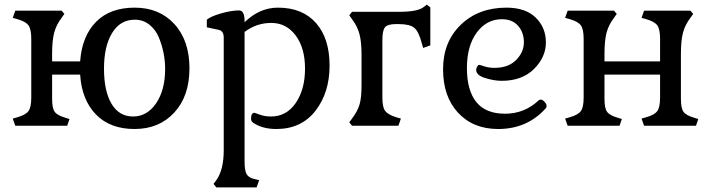

<svg xmlns="http://www.w3.org/2000/svg" viewBox="-20 -543 3080 829"><path d="M693 -245Q693 -315 666 -381Q652 -415 625 -436.5Q598 -458 562 -458Q499 -458 464 -400.5Q429 -343 429 -246.5Q429 -150 461.5 -95Q494 -40 554.5 -40Q615 -40 654 -97Q693 -154 693 -245ZM205 -278H326Q334 -387 394.5 -448.5Q455 -510 561.5 -510Q668 -510 733 -439Q798 -368 798 -248Q798 -128 732.5 -57Q667 14 561 14Q455 14 394 -49Q333 -112 326 -221H205V-116Q205 -76 216 -60.5Q227 -45 261 -35L280 -29L270 0H46L35 -31L56 -37Q91 -47 103 -63.5Q115 -80 115 -122V-375Q115 -417 103 -433.5Q91 -450 56 -460L35 -466L46 -497H246L258 -483L246 -466Q223 -436 214 -402Q205 -368 205 -312Z M1036 -452V-447Q1101 -510 1180 -510Q1286 -510 1344.5 -443.5Q1403 -377 1403 -260Q1403 -143 1342 -64.5Q1281 14 1173 14Q1113 14 1073 -13Q1064 -19 1064 -31Q1064 -56 1079 -56Q1080 -56 1101.5 -48Q1123 -40 1150 -40Q1217 -40 1257 -98.5Q1297 -157 1297 -246.5Q1297 -336 1256.5 -390Q1216 -444 1151.5 -444Q1087 -444 1036 -405V155Q1036 193 1044.5 208.5Q1053 224 1078 230L1099 235L1088 266H914L902 251L914 235Q946 190 946 106V-381Q946 -409 925 -414L873 -425V-458Q889 -472 934 -485Q979 -498 1012 -498Q1036 -498 1036 -452Z M1702 -492Q1781 -492 1807 -511L1823 -523L1838 -511V-347L1807 -336L1801 -357Q1788 -407 1768.5 -423Q1749 -439 1701 -439H1690Q1654 -439 1642.5 -425.5Q1631 -412 1631 -369V-122Q1631 -80 1643 -64Q1655 -48 1690 -37L1711 -31L1700 0H1500L1488 -15L1500 -31Q1524 -63 1532.5 -92Q1541 -121 1541 -175V-307Q1541 -362 1532 -396Q1523 -430 1500 -460L1488 -477L1500 -492Z M2131 14Q2023 14 1958 -56Q1893 -126 1893 -244Q1893 -362 1969.5 -436Q2046 -510 2167 -510Q2249 -510 2293 -467Q2337 -424 2337 -360Q2337 -296 2285.5 -245Q2234 -194 2146 -194Q2114 -194 2075 -206Q2036 -218 2036 -241Q2036 -249 2040.5 -256Q2045 -263 2048.5 -263Q2052 -263 2071.5 -256.5Q2091 -250 2115 -250Q2175 -250 2208.5 -284Q2242 -318 2242 -360.5Q2242 -403 2217 -431.5Q2192 -460 2147 -460Q2081 -460 2038.5 -402.5Q1996 -345 1996 -249Q1996 -153 2036.5 -102.5Q2077 -52 2160.5 -52Q2244 -52 2305 -109Q2309 -113 2315.5 -113Q2322 -113 2331 -103.5Q2340 -94 2340 -86.5Q2340 -79 2336 -75Q2256 14 2131 14Z M2830 -122V-221H2590V-116Q2590 -76 2601 -60.5Q2612 -45 2646 -35L2665 -29L2655 0H2431L2420 -31L2441 -37Q2476 -47 2488 -63.5Q2500 -80 2500 -122V-375Q2500 -417 2488 -433.5Q2476 -450 2441 -460L2420 -466L2431 -497H2631L2643 -483L2631 -466Q2608 -436 2599 -402Q2590 -368 2590 -312V-278H2830V-375Q2830 -417 2818 -433.5Q2806 -450 2771 -460L2750 -466L2761 -497H2961L2973 -483L2961 -466Q2938 -436 2929 -402Q2920 -368 2920 -312V-116Q2920 -76 2931 -60.5Q2942 -45 2976 -35L2995 -29L2985 0H2761L2750 -31L2771 -37Q2806 -47 2818 -63.5Q2830 -80 2830 -122Z"/></svg>

Font: Gabriela
Style: Regular
Weight: 400
Designer: Eduardo Rodriguez Tunni
Foundry: Eduardo Rodriguez Tunni
Version: Version 1.003